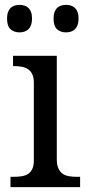

<svg xmlns="http://www.w3.org/2000/svg" viewBox="-20 -764 360 784"><path d="M36.1 -42Q52.7 -42 67.6 -44.2Q82.5 -46.4 93.8 -53.2Q105 -60.1 111.6 -73.5Q118.2 -86.9 118.2 -108.9V-425.8Q118.2 -447.8 111.6 -461.2Q105 -474.6 93.8 -481.9Q82.5 -489.3 67.6 -491.7Q52.7 -494.1 36.1 -494.1H33.2V-536.1H211.9V-113.8Q211.9 -90.3 218.5 -76.2Q225.1 -62 236.1 -54.4Q247.1 -46.9 262.2 -44.4Q277.3 -42 293.9 -42H307.1V0H22.9V-42ZM8.8 -688Q8.8 -703.6 12.7 -714.4Q16.6 -725.1 23.4 -731.7Q30.3 -738.3 39.6 -741.2Q48.8 -744.1 59.6 -744.1Q70.3 -744.1 79.6 -741.2Q88.9 -738.3 95.9 -731.7Q103 -725.1 106.9 -714.4Q110.8 -703.6 110.8 -688Q110.8 -672.9 106.9 -662.1Q103 -651.4 95.9 -644.5Q88.9 -637.7 79.6 -634.8Q70.3 -631.8 59.6 -631.8Q37.6 -631.8 23.2 -644.5Q8.8 -657.2 8.8 -688ZM198.7 -688Q198.7 -703.6 202.6 -714.4Q206.5 -725.1 213.4 -731.7Q220.2 -738.3 229.5 -741.2Q238.8 -744.1 249.5 -744.1Q260.3 -744.1 269.5 -741.2Q278.8 -738.3 285.9 -731.7Q293 -725.1 296.9 -714.4Q300.8 -703.6 300.8 -688Q300.8 -672.9 296.9 -662.1Q293 -651.4 285.9 -644.5Q278.8 -637.7 269.5 -634.8Q260.3 -631.8 249.5 -631.8Q227.5 -631.8 213.1 -644.5Q198.7 -657.2 198.7 -688Z"/></svg>

Font: Droid Serif
Style: Regular
Weight: 400
Version: Version 1.00 build 112